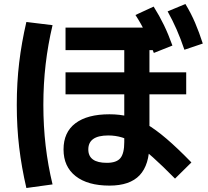

<svg xmlns="http://www.w3.org/2000/svg" viewBox="-20 -875 1040 961"><path d="M528 54Q419 54 358.5 6.5Q298 -41 298 -127Q298 -213 357.5 -258Q417 -303 528 -303Q579 -303 623 -292Q667 -281 713 -254Q759 -227 813.5 -180.5Q868 -134 938 -62L856 19Q793 -45 746 -87Q699 -129 661.5 -153Q624 -177 591 -187Q558 -197 522 -197Q422 -197 422 -127Q422 -60 515 -60Q563 -60 582.5 -83.5Q602 -107 602 -164V-624H308V-737H778V-624H728V-157Q728 -50 679 2Q630 54 528 54ZM308 -403V-513H912V-403ZM750 -610Q729 -667 707.5 -712Q686 -757 658 -800L749 -842Q778 -796 800.5 -749.5Q823 -703 843 -647ZM903 -626Q884 -682 864 -727.5Q844 -773 819 -818L908 -855Q936 -809 956.5 -761Q977 -713 995 -657ZM112 66Q88 -37 76 -137.5Q64 -238 64 -350Q64 -461 76 -561.5Q88 -662 112 -765L243 -749Q220 -652 208.5 -553.5Q197 -455 197 -350Q197 -244 208.5 -145.5Q220 -47 243 48Z"/></svg>

Font: M PLUS 1 Code
Style: Bold
Weight: 700
Designer: Coji Morishita
Foundry: UNDERFOREST DESIGN
Version: Version 1.002